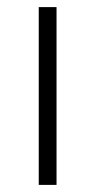

<svg xmlns="http://www.w3.org/2000/svg" viewBox="-20 -520 269 540"><path d="M139 0H89V-500H139Z"/></svg>

Font: Work Sans Light
Style: Regular
Weight: 300
Designer: Wei Huang
Foundry: Wei Huang
Version: Version 1.500